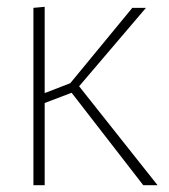

<svg xmlns="http://www.w3.org/2000/svg" viewBox="-20 -543 496 563"><path d="M78 -520 111 -523V-270L186 -299L368 -520H408L212 -290L442 0H400L190 -271L111 -241V0H78Z"/></svg>

Font: Murecho ExtraLight
Style: Regular
Weight: 200
Designer: Neil Summerour
Foundry: Positype
Version: Version 1.010; ttfautohint (v1.8.3)